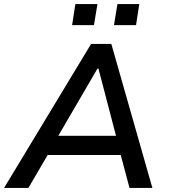

<svg xmlns="http://www.w3.org/2000/svg" viewBox="-32 -920 833 940"><path d="M-12 0 414 -705H513L714 0H602L549 -199L593 -161H168L223 -198L107 0ZM445 -584 240 -232 219 -255H572L542 -232L450 -584ZM526 -797 543 -900H650L634 -797ZM321 -797 337 -900H445L428 -797Z"/></svg>

Font: Nunito Sans 7pt SemiBold
Style: Italic
Weight: 600
Italic angle: -9°
Designer: Vernon Adams
Foundry: Vernon Adams
Version: Version 3.101;gftools[0.9.27]